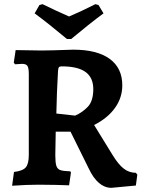

<svg xmlns="http://www.w3.org/2000/svg" viewBox="-20 -884 681 920"><path d="M405 -77 318 -253H247L245 -140Q245 -105 250 -89.5Q255 -74 269 -69Q283 -64 317 -63L320 -57L311 4Q293 3 248 2Q203 1 165 1Q109 1 38 6L47 -60Q89 -65 103.5 -82Q118 -99 118 -142V-529Q118 -558 111.5 -568Q105 -578 86 -578Q74 -578 52 -576L46 -584L55 -644L180 -642Q218 -642 331 -646Q445 -646 505.5 -602Q566 -558 566 -475Q566 -416 531 -367Q496 -318 431 -285L519 -142Q547 -96 573 -76Q599 -56 631 -56L638 -47L631 5L514 16Q449 16 405 -77ZM427 -457Q427 -512 390 -539Q353 -566 276 -566Q266 -566 262.5 -562Q259 -558 258 -544Q252 -441 250 -340L340 -330Q373 -344 400 -371.5Q427 -399 427 -457ZM146 -820 169 -860 184 -864Q240 -836 311 -805Q366 -828 437 -864L452 -860L476 -820Q407 -769 321 -697H301Q215 -769 146 -820Z"/></svg>

Font: Alegreya
Style: Bold
Weight: 700
Designer: Juan Pablo del Peral
Foundry: Huerta Tipografica
Version: Version 2.008; ttfautohint (v1.8)